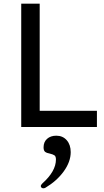

<svg xmlns="http://www.w3.org/2000/svg" viewBox="-20 -688 565 1040"><path d="M95 -668H195V-88H505V0H95ZM363 136Q363 188 325.5 240Q288 292 226 329Q220 332 215 332Q209 332 205 328.5Q201 325 201 320Q201 314 209 306Q283 240 283 176Q283 159 275 153.5Q267 148 250 144Q233 141 224.5 134.5Q216 128 216 110Q216 81 235 64Q254 47 285 47Q320 47 341.5 71.5Q363 96 363 136Z"/></svg>

Font: Madhuban
Style: Regular
Weight: 400
Designer: jaikishan Patel
Foundry: MagicType
Version: Version 1.000